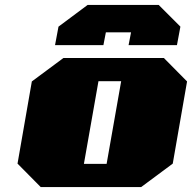

<svg xmlns="http://www.w3.org/2000/svg" viewBox="-20 -758 778 778"><path d="M203 -575 217 -650 335 -738H623L711 -650L697 -575H501L511 -627H409L399 -575ZM145 0 51 -95 109 -428 237 -523H644L738 -428L680 -95L552 0ZM320 -94H412L471 -429H379Z"/></svg>

Font: Tomorrow ExtraBold
Style: Italic
Weight: 800
Italic angle: -10°
Designer: Tony de Marco, Monica Rizzolli
Foundry: Just in Type
Version: Version 2.002